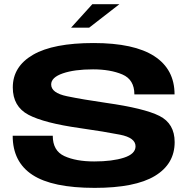

<svg xmlns="http://www.w3.org/2000/svg" viewBox="-20 -885 908 908"><path d="M316 -754H401.5L544.5 -865H416.5ZM427.5 3.5Q619 3.5 712.5 -53Q806 -109.5 806 -213Q806 -300.5 734 -336.8Q662 -373 482 -398.5Q371 -414.5 296.5 -430Q222 -445.5 222 -485.5Q222 -519 277 -538Q332 -557 420 -557Q502 -557 558.8 -532.8Q615.5 -508.5 615.5 -438.5H805.5Q805.5 -557 710 -619.2Q614.5 -681.5 422.5 -681.5Q232 -681.5 136.2 -626Q40.5 -570.5 40.5 -471.5Q40.5 -381.5 114.5 -342.2Q188.5 -303 359 -279Q474.5 -262.5 547.8 -248Q621 -233.5 621 -193Q621 -157 566 -139.2Q511 -121.5 425.5 -121.5Q339.5 -121.5 284.5 -146.8Q229.5 -172 229.5 -243H40Q40 -119 133.8 -57.8Q227.5 3.5 427.5 3.5Z"/></svg>

Font: Anybody Expanded
Style: Bold
Weight: 700
Width: 7
Designer: Tyler Finck
Foundry: Etcetera Type Company
Version: Version 1.113;gftools[0.9.25]